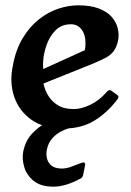

<svg xmlns="http://www.w3.org/2000/svg" viewBox="-20 -471 493 720"><path d="M420 -98Q383 -49 334.5 -19Q286 11 218 11Q145 11 98.5 -21.5Q52 -54 33.5 -107.5Q15 -161 28 -224Q39 -285 65.5 -328.5Q92 -372 126.5 -399Q161 -426 199 -438.5Q237 -451 273 -451Q320 -451 351 -439Q382 -427 399 -407.5Q416 -388 421.5 -365Q427 -342 423 -320Q418 -295 406.5 -279.5Q395 -264 374.5 -253.5Q354 -243 323 -230L86 -135L87 -187L360 -311L277 -225Q299 -268 300.5 -303Q302 -338 287 -359Q272 -380 246 -380Q211 -380 189 -358Q167 -336 155.5 -304.5Q144 -273 142 -243.5Q140 -214 145 -200L141 -170Q144 -143 157.5 -118Q171 -93 195 -77.5Q219 -62 256 -62Q285 -62 318.5 -78Q352 -94 380 -126Q389 -137 397 -131L421 -114Q428 -109 420 -98ZM267 -10Q268 -8 269 -5Q270 -2 269 0Q268 6 257 6Q253 6 238.5 10Q224 14 207 23Q190 32 175.5 48.5Q161 65 156 89Q150 120 164 140.5Q178 161 212 161Q228 161 245 155Q262 149 275.5 143.5Q289 138 293 138Q301 138 299 149L292 184Q290 194 283 198Q226 229 181 229Q133 229 106.5 207.5Q80 186 71 155.5Q62 125 67 98Q75 58 99 31.5Q123 5 152.5 -10Q182 -25 207.5 -31.5Q233 -38 243 -38Q251 -38 256 -30Z"/></svg>

Font: Young Serif Light
Style: Italic
Weight: 300
Italic angle: -10.979°
Designer: Bastien Sozeau
Foundry: NBR — Bastien Sozeau
Version: Version 5.001